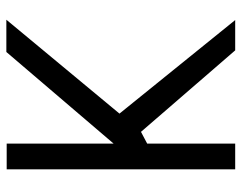

<svg xmlns="http://www.w3.org/2000/svg" viewBox="-96 -646 742 589"><g transform="rotate(-90 274.5 -351.0)"><path d="M508 0H415L165 -289L129 -270V0H50V-701H129V-373L410 -702H509L221 -355Z"/></g></svg>

Font: Kulim Park
Style: Regular
Weight: 400
Designer: Noponies / Dale Sattler
Foundry: Noponies
Version: Version 1.000; ttfautohint (v1.8.3)